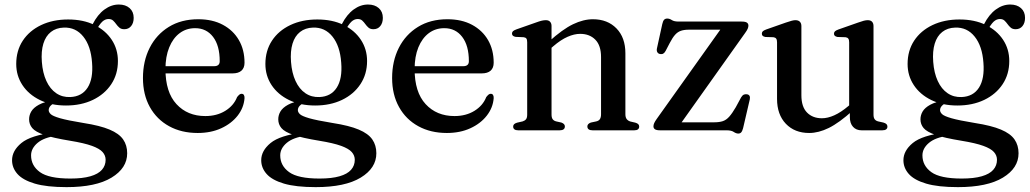

<svg xmlns="http://www.w3.org/2000/svg" viewBox="-20 -562 4440 828"><path d="M340.5 -31.5Q270.5 -43 238.8 -52.2Q207 -61.5 198.5 -70Q190 -78.5 190 -87Q190 -97 197.8 -105.5Q205.5 -114 224 -122.5L211 -129Q170.5 -123 147.5 -110.2Q124.5 -97.5 115 -81.5Q105.5 -65.5 105.5 -47.5Q105.5 -26 119 -9.8Q132.5 6.5 170.8 19.8Q209 33 282.5 45Q343.5 55 376.5 67Q409.5 79 422.5 93.8Q435.5 108.5 435.5 127Q435.5 152 419.5 170.2Q403.5 188.5 369.8 198.2Q336 208 283.5 208Q190.5 208 152.2 180.2Q114 152.5 114 108Q114 78 142 54.2Q170 30.5 225 23.5L214.5 9Q112.5 21.5 72.2 54.8Q32 88 32 129Q32 162 55.2 188.2Q78.5 214.5 130 229.8Q181.5 245 267 245Q393.5 245 461 204Q528.5 163 528.5 99Q528.5 64.5 511 39.2Q493.5 14 452.5 -3.2Q411.5 -20.5 340.5 -31.5ZM363.5 -427.5 389.5 -422Q408.5 -457 421 -468.5Q433.5 -480 448 -480Q460.5 -480 467.8 -473.2Q475 -466.5 481 -458Q487 -449.5 494.8 -442.8Q502.5 -436 516 -436Q534.5 -436 545.5 -449.5Q556.5 -463 556.5 -485Q556.5 -511.5 539 -527Q521.5 -542.5 492.5 -542.5Q460 -542.5 430.5 -521Q401 -499.5 379.5 -457.5ZM488.5 -299Q488.5 -350 461.8 -390.5Q435 -431 387 -454.5Q339 -478 274 -478Q208 -478 157.2 -453.8Q106.5 -429.5 78.2 -386.5Q50 -343.5 50 -286Q50 -235.5 76.8 -195Q103.5 -154.5 151.8 -130.8Q200 -107 264.5 -107Q330 -107 380.5 -131.2Q431 -155.5 459.8 -198.8Q488.5 -242 488.5 -299ZM255 -443Q306.5 -445 339.2 -404.2Q372 -363.5 377 -291.5Q382.5 -222.5 357.8 -184Q333 -145.5 283 -143.5Q249 -142 222.5 -160Q196 -178 180 -212.8Q164 -247.5 160.5 -295Q157 -341 167 -373.8Q177 -406.5 199.5 -424.2Q222 -442 255 -443Z M1034.5 -291.5Q1034.5 -269 1021.2 -257.2Q1008 -245.5 983 -245.5H663.5V-276.5H903Q927.5 -276.5 927.5 -298Q927.5 -365.5 898.8 -403Q870 -440.5 821.5 -440.5Q783.5 -440.5 754.8 -419Q726 -397.5 709.8 -357.8Q693.5 -318 693.5 -264Q693.5 -164.5 741 -113Q788.5 -61.5 865.5 -61.5Q915 -61.5 951.5 -84Q988 -106.5 1002.5 -143.5Q1009 -151.5 1013 -154.5Q1017 -157.5 1022 -157.5Q1029 -157.5 1032 -152Q1035 -146.5 1034.5 -138.5Q1031.5 -97.5 1004.8 -63.2Q978 -29 933.8 -8.8Q889.5 11.5 832.5 11.5Q762.5 11.5 709.2 -17.8Q656 -47 626.2 -100.5Q596.5 -154 596.5 -225.5Q596.5 -298.5 625.5 -355.8Q654.5 -413 708 -446Q761.5 -479 835 -479Q896.5 -479 941.2 -455Q986 -431 1010.2 -389Q1034.5 -347 1034.5 -291.5Z M1415 -31.5Q1345 -43 1313.2 -52.2Q1281.5 -61.5 1273 -70Q1264.5 -78.5 1264.5 -87Q1264.5 -97 1272.2 -105.5Q1280 -114 1298.5 -122.5L1285.5 -129Q1245 -123 1222 -110.2Q1199 -97.5 1189.5 -81.5Q1180 -65.5 1180 -47.5Q1180 -26 1193.5 -9.8Q1207 6.5 1245.2 19.8Q1283.5 33 1357 45Q1418 55 1451 67Q1484 79 1497 93.8Q1510 108.5 1510 127Q1510 152 1494 170.2Q1478 188.5 1444.2 198.2Q1410.5 208 1358 208Q1265 208 1226.8 180.2Q1188.5 152.5 1188.5 108Q1188.5 78 1216.5 54.2Q1244.5 30.5 1299.5 23.5L1289 9Q1187 21.5 1146.8 54.8Q1106.5 88 1106.5 129Q1106.5 162 1129.8 188.2Q1153 214.5 1204.5 229.8Q1256 245 1341.5 245Q1468 245 1535.5 204Q1603 163 1603 99Q1603 64.5 1585.5 39.2Q1568 14 1527 -3.2Q1486 -20.5 1415 -31.5ZM1438 -427.5 1464 -422Q1483 -457 1495.5 -468.5Q1508 -480 1522.5 -480Q1535 -480 1542.2 -473.2Q1549.5 -466.5 1555.5 -458Q1561.5 -449.5 1569.2 -442.8Q1577 -436 1590.5 -436Q1609 -436 1620 -449.5Q1631 -463 1631 -485Q1631 -511.5 1613.5 -527Q1596 -542.5 1567 -542.5Q1534.5 -542.5 1505 -521Q1475.5 -499.5 1454 -457.5ZM1563 -299Q1563 -350 1536.2 -390.5Q1509.5 -431 1461.5 -454.5Q1413.5 -478 1348.5 -478Q1282.5 -478 1231.8 -453.8Q1181 -429.5 1152.8 -386.5Q1124.5 -343.5 1124.5 -286Q1124.5 -235.5 1151.2 -195Q1178 -154.5 1226.2 -130.8Q1274.5 -107 1339 -107Q1404.5 -107 1455 -131.2Q1505.5 -155.5 1534.2 -198.8Q1563 -242 1563 -299ZM1329.5 -443Q1381 -445 1413.8 -404.2Q1446.5 -363.5 1451.5 -291.5Q1457 -222.5 1432.2 -184Q1407.5 -145.5 1357.5 -143.5Q1323.5 -142 1297 -160Q1270.5 -178 1254.5 -212.8Q1238.5 -247.5 1235 -295Q1231.5 -341 1241.5 -373.8Q1251.5 -406.5 1274 -424.2Q1296.5 -442 1329.5 -443Z M2109 -291.5Q2109 -269 2095.8 -257.2Q2082.5 -245.5 2057.5 -245.5H1738V-276.5H1977.5Q2002 -276.5 2002 -298Q2002 -365.5 1973.2 -403Q1944.5 -440.5 1896 -440.5Q1858 -440.5 1829.2 -419Q1800.5 -397.5 1784.2 -357.8Q1768 -318 1768 -264Q1768 -164.5 1815.5 -113Q1863 -61.5 1940 -61.5Q1989.5 -61.5 2026 -84Q2062.5 -106.5 2077 -143.5Q2083.5 -151.5 2087.5 -154.5Q2091.5 -157.5 2096.5 -157.5Q2103.5 -157.5 2106.5 -152Q2109.5 -146.5 2109 -138.5Q2106 -97.5 2079.2 -63.2Q2052.5 -29 2008.2 -8.8Q1964 11.5 1907 11.5Q1837 11.5 1783.8 -17.8Q1730.5 -47 1700.8 -100.5Q1671 -154 1671 -225.5Q1671 -298.5 1700 -355.8Q1729 -413 1782.5 -446Q1836 -479 1909.5 -479Q1971 -479 2015.8 -455Q2060.5 -431 2084.8 -389Q2109 -347 2109 -291.5Z M2358.5 -450V-68Q2358.5 -54.5 2363.5 -47.8Q2368.5 -41 2378.5 -38.5L2401 -33.5Q2416 -28 2416 -17Q2416 0 2393.5 0H2215Q2204 0 2198.5 -4.2Q2193 -8.5 2193 -16Q2193 -22.5 2197.2 -26.5Q2201.5 -30.5 2210 -33L2234 -38.5Q2243.5 -41.5 2248.5 -47.8Q2253.5 -54 2253.5 -67.5V-379.5Q2253.5 -391 2250 -395.8Q2246.5 -400.5 2238 -401.5L2203.5 -403Q2195.5 -404.5 2191.8 -408Q2188 -411.5 2188 -417Q2188 -423.5 2192.2 -427.5Q2196.5 -431.5 2207.5 -435.5L2291.5 -465Q2306.5 -470.5 2316.2 -472.8Q2326 -475 2334 -475Q2346 -475 2352.2 -468.2Q2358.5 -461.5 2358.5 -450ZM2344.5 -344 2325.5 -363.5 2347 -382.5Q2406.5 -436 2451.2 -457.5Q2496 -479 2537 -479Q2600 -479 2638.5 -439.5Q2677 -400 2677 -332V-69.5Q2677 -55.5 2682.8 -48.2Q2688.5 -41 2698.5 -38L2720 -33Q2728.5 -30.5 2732.5 -26.5Q2736.5 -22.5 2736.5 -16Q2736.5 -8.5 2731.2 -4.2Q2726 0 2715 0H2535.5Q2513 0 2513 -17Q2513 -28 2528 -33.5L2551.5 -38.5Q2562.5 -41 2567.2 -48.5Q2572 -56 2572 -69.5V-316Q2572 -366 2547.2 -391Q2522.5 -416 2482 -416Q2456.5 -416 2427.5 -403.2Q2398.5 -390.5 2366 -362.5Z M3193.5 -420 2906 -15.5 2888 -34.5H3058.5Q3082 -34.5 3097 -39.5Q3112 -44.5 3124.8 -58.8Q3137.5 -73 3153 -99.5L3176 -142Q3181.5 -151 3187.5 -153.8Q3193.5 -156.5 3200.5 -155.5Q3209 -154.5 3212.2 -148.8Q3215.5 -143 3213.5 -133.5L3184.5 -9Q3181 4 3176.2 9Q3171.5 14 3164 14Q3154.5 14 3144.2 7Q3134 0 3113.5 0H2827Q2811 0 2804.5 -4.5Q2798 -9 2798 -17Q2798 -23.5 2801.2 -31Q2804.5 -38.5 2812 -49L3098 -450.5L3114 -434H2951.5Q2930.5 -434 2916.5 -429.2Q2902.5 -424.5 2891.5 -412.2Q2880.5 -400 2868.5 -377L2850.5 -342.5Q2846 -334 2840.2 -330.8Q2834.5 -327.5 2826.5 -329Q2818.5 -330.5 2814.8 -336.8Q2811 -343 2813 -353L2836 -458Q2839 -471.5 2844 -476.8Q2849 -482 2857.5 -482Q2867.5 -482 2877.2 -475.5Q2887 -469 2906.5 -469H3178.5Q3194.5 -469 3201 -464.5Q3207.5 -460 3207.5 -451.5Q3207.5 -445.5 3204.5 -438.2Q3201.5 -431 3193.5 -420Z M3645 -57V-90.5L3642 -93V-379.5Q3642 -390.5 3638.2 -395.5Q3634.5 -400.5 3626 -401.5L3592 -402.5Q3584 -404 3580.2 -407.5Q3576.5 -411 3576.5 -416.5Q3576.5 -423 3580.8 -427Q3585 -431 3596 -435L3680 -464.5Q3695 -470 3704.8 -472.5Q3714.5 -475 3722 -475Q3734.5 -475 3740.8 -468.2Q3747 -461.5 3747 -449.5V-68Q3747 -54.5 3752 -47.8Q3757 -41 3767 -38.5L3789.5 -33.5Q3798.5 -31 3802.8 -26.8Q3807 -22.5 3807 -16Q3807 -8.5 3801.5 -4.2Q3796 0 3784.5 0H3695.5Q3672.5 0 3658.8 -15Q3645 -30 3645 -57ZM3331 -135.5V-379.5Q3331 -390.5 3327.2 -395.5Q3323.5 -400.5 3315 -401.5L3281 -402.5Q3272.5 -404 3269 -407.5Q3265.5 -411 3265.5 -416.5Q3265.5 -423 3269.5 -427Q3273.5 -431 3284.5 -435L3368.5 -464.5Q3384.5 -470 3394 -472.5Q3403.5 -475 3410 -475Q3423 -475 3429.5 -468.2Q3436 -461.5 3436 -449.5V-151.5Q3436 -101.5 3460.2 -76.8Q3484.5 -52 3524.5 -52Q3549.5 -52 3578 -64.8Q3606.5 -77.5 3639 -105L3660.5 -123.5L3679.5 -104.5L3658 -85.5Q3598.5 -32 3554.2 -10.2Q3510 11.5 3469.5 11.5Q3407 11.5 3369 -28.2Q3331 -68 3331 -135.5Z M4184.5 -31.5Q4114.5 -43 4082.8 -52.2Q4051 -61.5 4042.5 -70Q4034 -78.5 4034 -87Q4034 -97 4041.8 -105.5Q4049.5 -114 4068 -122.5L4055 -129Q4014.5 -123 3991.5 -110.2Q3968.5 -97.5 3959 -81.5Q3949.5 -65.5 3949.5 -47.5Q3949.5 -26 3963 -9.8Q3976.5 6.5 4014.8 19.8Q4053 33 4126.5 45Q4187.5 55 4220.5 67Q4253.5 79 4266.5 93.8Q4279.5 108.5 4279.5 127Q4279.5 152 4263.5 170.2Q4247.5 188.5 4213.8 198.2Q4180 208 4127.5 208Q4034.5 208 3996.2 180.2Q3958 152.5 3958 108Q3958 78 3986 54.2Q4014 30.5 4069 23.5L4058.5 9Q3956.5 21.5 3916.2 54.8Q3876 88 3876 129Q3876 162 3899.2 188.2Q3922.5 214.5 3974 229.8Q4025.5 245 4111 245Q4237.5 245 4305 204Q4372.5 163 4372.5 99Q4372.5 64.5 4355 39.2Q4337.5 14 4296.5 -3.2Q4255.5 -20.5 4184.5 -31.5ZM4207.5 -427.5 4233.5 -422Q4252.5 -457 4265 -468.5Q4277.5 -480 4292 -480Q4304.5 -480 4311.8 -473.2Q4319 -466.5 4325 -458Q4331 -449.5 4338.8 -442.8Q4346.5 -436 4360 -436Q4378.5 -436 4389.5 -449.5Q4400.5 -463 4400.5 -485Q4400.5 -511.5 4383 -527Q4365.5 -542.5 4336.5 -542.5Q4304 -542.5 4274.5 -521Q4245 -499.5 4223.5 -457.5ZM4332.5 -299Q4332.5 -350 4305.8 -390.5Q4279 -431 4231 -454.5Q4183 -478 4118 -478Q4052 -478 4001.2 -453.8Q3950.5 -429.5 3922.2 -386.5Q3894 -343.5 3894 -286Q3894 -235.5 3920.8 -195Q3947.5 -154.5 3995.8 -130.8Q4044 -107 4108.5 -107Q4174 -107 4224.5 -131.2Q4275 -155.5 4303.8 -198.8Q4332.5 -242 4332.5 -299ZM4099 -443Q4150.5 -445 4183.2 -404.2Q4216 -363.5 4221 -291.5Q4226.5 -222.5 4201.8 -184Q4177 -145.5 4127 -143.5Q4093 -142 4066.5 -160Q4040 -178 4024 -212.8Q4008 -247.5 4004.5 -295Q4001 -341 4011 -373.8Q4021 -406.5 4043.5 -424.2Q4066 -442 4099 -443Z"/></svg>

Font: Fraunces 18pt
Style: Regular
Weight: 400
Version: Version 1.000;[b76b70a41]